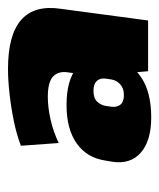

<svg xmlns="http://www.w3.org/2000/svg" viewBox="22 -782 407 492"><g transform="rotate(-90 226.0 -535.5)"><path d="M278 -497 287 -565Q291 -589 277 -603Q263 -617 224 -617Q198 -617 166.5 -610Q135 -603 106 -589L99 -686Q128 -697 162 -704Q196 -711 231.5 -715Q267 -719 296 -719Q470 -719 450 -584L420 -360H290ZM172 -352Q112 -352 81.5 -378.5Q51 -405 58 -452L61 -469Q68 -517 105 -543Q142 -569 203 -569Q267 -569 298.5 -543Q330 -517 324 -469L321 -452Q314 -405 275.5 -378.5Q237 -352 172 -352ZM229 -422Q246 -422 256.5 -431.5Q267 -441 269 -455L271 -468Q273 -483 265 -491.5Q257 -500 240 -500Q221 -500 212 -490.5Q203 -481 201 -468L199 -454Q197 -441 204 -431.5Q211 -422 229 -422Z"/></g></svg>

Font: Pathway Extreme SemiCondensed Black
Style: Italic
Weight: 900
Width: 4
Italic angle: -8°
Version: Version 1.001;gftools[0.9.26]